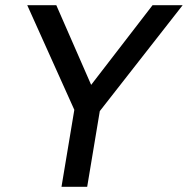

<svg xmlns="http://www.w3.org/2000/svg" viewBox="-20 -720 724 740"><path d="M364 -291 279 -325 568 -700H684ZM217 0 273 -336H372L316 0ZM269 -291 85 -700H197L361 -325Z"/></svg>

Font: Figtree Light Medium
Style: Italic
Weight: 500
Italic angle: -9.5°
Version: Version 2.000